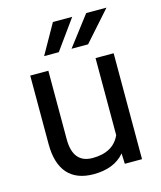

<svg xmlns="http://www.w3.org/2000/svg" viewBox="-113 -833 778 925"><g transform="rotate(-15 275.5 -370.5)"><path d="M292 -601.6H374.5L505.9 -749.5H404.8ZM155.3 -601.6H228.5L335 -749.5H238.8ZM396.5 0H482.4V-528.3H392.1V-144C369.1 -92.8 323.2 -66.9 254.4 -66.9C189.5 -66.9 156.7 -106.9 156.7 -187V-528.3H66.4V-184.6C66.9 -56.2 127 9.8 239.7 9.8C307.6 9.8 359.4 -10.7 394.5 -52.2Z"/></g></svg>

Font: Roboto
Style: Regular
Weight: 400
Designer: Google
Version: Version 2.137; 2017